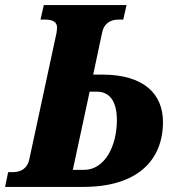

<svg xmlns="http://www.w3.org/2000/svg" viewBox="-58 -734 686 754"><path d="M-38 0H269C481 0 582 -104 582 -255C582 -365 507 -441 344 -441H308L343 -606C350 -641 375 -657 406 -657H426L439 -714H114L101 -657H120C150 -657 166 -647 166 -626C166 -620 165 -612 164 -605L57 -108C50 -74 25 -58 -6 -58H-26ZM228 -67 294 -374H322C373 -374 401 -336 401 -262C401 -163 355 -67 272 -67Z"/></svg>

Font: Noto Serif Condensed Black
Style: Italic
Weight: 900
Width: 3
Italic angle: -12°
Designer: Monotype Design Team
Foundry: Monotype Imaging Inc.
Version: Version 2.013